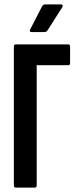

<svg xmlns="http://www.w3.org/2000/svg" viewBox="-20 -858 356 878"><path d="M52.4 0Q43.4 0 43.4 -10.9V-644.1Q43.4 -655 51.8 -655H292.6Q300.5 -655 300.5 -644.1V-570.6Q300.5 -559.7 292.6 -559.7H147.8V-10.9Q147.8 0 138.8 0ZM123.5 -711.3Q118.4 -711.3 116.8 -714.6Q115.2 -717.8 117.6 -722.6L172.7 -829.7Q178.1 -837.8 186.1 -837.8H259.5Q264.9 -837.8 266.4 -834Q268 -830.1 264.3 -824.3L197.4 -719.2Q193.1 -711.3 182.3 -711.3Z"/></svg>

Font: Sofia Sans Extra Condensed
Style: Regular
Weight: 400
Designer: Botio Nikoltchev, Ani Petrova
Foundry: lettersoup
Version: Version 4.101